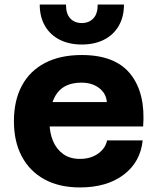

<svg xmlns="http://www.w3.org/2000/svg" viewBox="-20 -809 690 841"><path d="M330 12Q240 12 175.5 -23Q111 -58 76 -123Q41 -188 41 -278Q41 -369 76 -434Q111 -499 177.5 -533.5Q244 -568 338 -568Q485 -568 551.5 -484.5Q618 -401 607 -255H165L166 -362H448Q445 -400 414 -423.5Q383 -447 337 -447Q265 -447 231 -402Q197 -357 197 -271Q197 -228 212 -192Q227 -156 256.5 -134.5Q286 -113 330 -113Q377 -113 409.5 -136Q442 -159 449 -194H605Q595 -99 521.5 -43.5Q448 12 330 12ZM338 -614Q283 -614 241.5 -635Q200 -656 177 -695.5Q154 -735 154 -789H269Q269 -748 288 -728Q307 -708 338 -708Q369 -708 388.5 -728Q408 -748 408 -789H523Q523 -735 500 -695.5Q477 -656 435.5 -635Q394 -614 338 -614Z"/></svg>

Font: Azeret Mono Thin
Style: Bold
Weight: 700
Version: Version 1.002